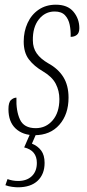

<svg xmlns="http://www.w3.org/2000/svg" viewBox="-20 -566 371 818"><path d="M127 10Q77 10 46.5 -18.5Q16 -47 16 -101Q16 -130 27 -140Q38 -150 50 -150Q48 -94 65 -57Q82 -20 132 -20Q176 -20 204.5 -53.5Q233 -87 233 -144Q233 -179 217.5 -209Q202 -239 163 -262Q125 -284 103 -313Q81 -342 81 -389Q81 -432 97.5 -468Q114 -504 145 -525Q176 -546 218 -546Q268 -546 293 -516Q318 -486 318 -446Q318 -426 307.5 -417.5Q297 -409 281 -409Q282 -435 277 -460Q272 -485 257 -501Q242 -517 213 -517Q172 -517 145.5 -483.5Q119 -450 120 -394Q120 -362 136.5 -338.5Q153 -315 186 -296Q228 -273 250 -237.5Q272 -202 272 -150Q272 -79 233 -34.5Q194 10 127 10ZM56 232Q47 232 31.5 230Q16 228 3 223L12 197Q34 205 57 205Q94 205 115.5 184.5Q137 164 137 128Q137 75 83 62L114 -9H140L116 46Q141 56 155.5 75.5Q170 95 170 128Q170 176 140.5 204Q111 232 56 232Z"/></svg>

Font: Noto Serif ExtraCondensed ExtraLight
Style: Italic
Weight: 200
Width: 2
Italic angle: -12°
Designer: Monotype Design Team
Foundry: Monotype Imaging Inc.
Version: Version 2.014; ttfautohint (v1.8.4.7-5d5b)